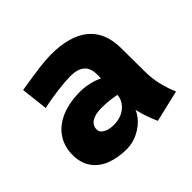

<svg xmlns="http://www.w3.org/2000/svg" viewBox="-129 -632 795 795"><g transform="rotate(-45 269.0 -234.5)"><path d="M377 19Q335 -73.2 335 -160.2V-294.9Q335 -333 313.7 -350.6Q292.5 -368.2 251 -368.2Q225.1 -368.2 176.5 -362.3Q127.9 -356.4 86.4 -346.7L72.8 -465.8Q147.9 -478 188.7 -483.2Q229.5 -488.3 257.3 -488.3Q367.7 -488.3 424.8 -441.4Q481.9 -394.5 482.4 -301.8L483.4 -161.1Q483.9 -88.9 516.1 -13.7ZM204.1 11.2Q153.3 11.2 113.5 -3.9Q73.7 -19 50.5 -50.8Q27.3 -82.5 27.3 -129.9Q27.3 -180.7 52.7 -217.8Q78.1 -254.9 125.2 -274.7Q172.4 -294.4 235.8 -294.4Q272.9 -294.4 311.3 -281.5Q349.6 -268.6 385.7 -243.2L387.2 -160.2Q361.8 -170.9 324.5 -177.5Q287.1 -184.1 248 -184.1Q212.4 -184.1 192.1 -170.9Q171.9 -157.7 172.4 -134.3Q172.4 -118.2 190.4 -107.9Q208.5 -97.7 236.8 -97.7Q265.6 -97.7 287.8 -108.9Q310.1 -120.1 322.5 -139.2Q335 -158.2 335 -180.2L350.1 -110.4Q350.1 -80.6 328.9 -52.2Q307.6 -23.9 273.4 -6.3Q239.3 11.2 204.1 11.2Z"/></g></svg>

Font: DavidDev Light
Style: Regular
Weight: 300
Designer: David.dev
Foundry: David.dev
Version: Version 1.001;FEAKit 1.0